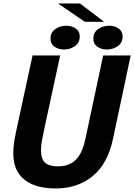

<svg xmlns="http://www.w3.org/2000/svg" viewBox="-20 -1050 756 1082"><path d="M616.5 -266.5Q587 -126.5 501.8 -57.2Q416.5 12 294 12Q179 12 117 -37.8Q55 -87.5 55 -186.5Q55 -221.5 61 -257.8Q67 -294 80 -352.5L163.5 -737.5H319L231 -330.5Q220.5 -281.5 215.8 -254.5Q211 -227.5 211 -200.5Q211 -154 234 -133.2Q257 -112.5 306 -112.5Q369.5 -112.5 406.8 -149.2Q444 -186 460.5 -264L561.5 -737.5H716.5ZM340.5 -771Q309.5 -771 287 -787Q264.5 -803 264.5 -831.5Q264.5 -867 291.5 -886Q318.5 -905 353.5 -905Q384.5 -905 407 -889.2Q429.5 -873.5 429.5 -844.5Q429.5 -809 402.2 -790Q375 -771 340.5 -771ZM582 -771Q551 -771 528.5 -787Q506 -803 506 -831.5Q506 -867 533 -886Q560 -905 595 -905Q626 -905 648.5 -889.2Q671 -873.5 671 -844.5Q671 -809 643.8 -790Q616.5 -771 582 -771ZM567 -927H458.5L306.5 -1030.5H430.5Z"/></svg>

Font: Epilogue
Style: Bold Italic
Weight: 700
Italic angle: -12°
Designer: Tyler Finck
Foundry: Etcetera Type Co
Version: Version 2.111; ttfautohint (v1.8.3)